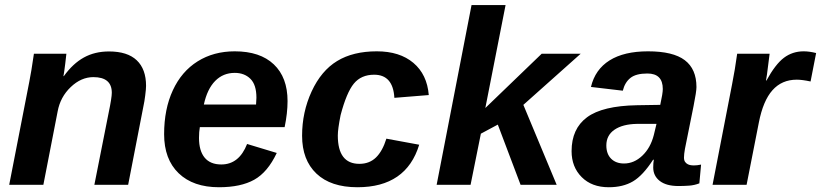

<svg xmlns="http://www.w3.org/2000/svg" viewBox="-20 -745 3310 774"><path d="M360.4 0 418 -290.5Q430.7 -351.1 430.7 -371.1Q430.7 -434.1 356.4 -434.1Q307.1 -434.1 265.1 -394Q223.1 -354 212.4 -295.9L154.8 0H17.1L98.1 -415.5Q106 -454.1 116.7 -528.3H247.6Q247.6 -523.9 242.9 -487.3Q238.3 -450.7 235.8 -438H237.3Q273.9 -488.8 318.1 -513.2Q362.3 -537.6 419.4 -537.6Q493.7 -537.6 531.2 -502Q568.8 -466.3 568.8 -398.9Q568.8 -386.7 565.4 -360.1Q562 -333.5 558.6 -318.8L496.6 0Z M785.6 -232.4Q782.2 -213.9 782.2 -189Q782.2 -137.2 804.9 -109.6Q827.6 -82 872.1 -82Q943.8 -82 976.1 -164.6L1095.7 -128.4Q1059.1 -50.8 1004.9 -20.5Q950.7 9.8 862.8 9.8Q758.8 9.8 700.2 -46.6Q641.6 -103 641.6 -204.1Q641.6 -305.2 676.8 -381.1Q711.9 -457 776.6 -497.6Q841.3 -538.1 926.3 -538.1Q1028.3 -538.1 1083.7 -485.6Q1139.2 -433.1 1139.2 -337.4Q1139.2 -289.1 1127.4 -232.4ZM1012.2 -323.7 1013.7 -351.1Q1013.7 -403.3 989.5 -427.2Q965.3 -451.2 926.3 -451.2Q879.4 -451.2 847.4 -418.7Q815.4 -386.2 801.8 -323.7Z M1428.7 -84.5Q1469.2 -84.5 1495.6 -110.1Q1522 -135.7 1537.6 -186L1669.9 -161.6Q1617.7 9.8 1420.9 9.8Q1313.5 9.8 1255.6 -45.2Q1197.8 -100.1 1197.8 -197.8Q1197.8 -293 1236.3 -376.5Q1274.9 -460 1339.1 -499Q1403.3 -538.1 1499 -538.1Q1591.3 -538.1 1646.5 -491.5Q1701.7 -444.8 1708.5 -361.8L1569.8 -350.6Q1564.5 -443.8 1488.3 -443.8Q1436 -443.8 1406.5 -408Q1377 -372.1 1353 -280.8Q1341.8 -224.6 1341.8 -198.7Q1341.8 -84.5 1428.7 -84.5Z M2078.6 0 1986.8 -242.7 1918.5 -206.1 1877 0H1740.2L1880.9 -724.6H2018.1L1936.5 -309.6L2163.6 -528.3H2320.8L2089.8 -322.3L2224.1 0Z M2714.8 4.9Q2666 4.9 2639.6 -15.6Q2613.3 -36.1 2613.3 -69.8Q2613.3 -87.9 2615.7 -101.1H2612.8Q2571.8 -37.6 2531.7 -13.9Q2491.7 9.8 2434.1 9.8Q2365.7 9.8 2325 -31Q2284.2 -71.8 2284.2 -135.7Q2284.2 -226.1 2346.4 -272.2Q2408.7 -318.4 2548.3 -320.8L2641.6 -322.3Q2651.9 -368.7 2651.9 -386.2Q2651.9 -448.7 2589.8 -448.7Q2543.9 -448.7 2521.5 -430.9Q2499 -413.1 2490.7 -379.4L2362.3 -394.5Q2378.9 -464.8 2437.3 -501.5Q2495.6 -538.1 2592.3 -538.1Q2693.4 -538.1 2740.5 -502.4Q2787.6 -466.8 2787.6 -394Q2787.6 -376 2775.9 -317.4L2741.2 -145Q2737.3 -123 2737.3 -109.9Q2737.3 -98.1 2742.2 -91.8Q2747.1 -85.4 2753.4 -82.5Q2759.8 -79.6 2766.1 -78.9Q2772.5 -78.1 2775.9 -78.1Q2790.5 -78.1 2806.2 -81.5L2799.3 -5.9Q2778.8 2 2757.8 3.4Q2736.8 4.9 2714.8 4.9ZM2626.5 -245.6H2547.4Q2490.2 -244.6 2457.3 -222.2Q2424.3 -199.7 2424.3 -158.7Q2424.3 -124.5 2443.6 -105.2Q2462.9 -85.9 2495.6 -85.9Q2536.1 -85.9 2569.3 -117.4Q2602.5 -148.9 2615.7 -200.7Z M3247.6 -416.5Q3213.9 -423.8 3191.9 -423.8Q3131.8 -423.8 3094 -381.3Q3056.2 -338.9 3039.1 -251L2989.7 0H2852.5L2931.2 -405.3Q2942.9 -463.9 2951.7 -528.3H3082.5L3071.8 -444.3L3067.9 -420.4H3069.8Q3105.5 -485.8 3140.1 -512Q3174.8 -538.1 3219.7 -538.1Q3242.7 -538.1 3270 -531.2Z"/></svg>

Font: Liberation Sans
Style: Bold Italic
Weight: 700
Italic angle: -12°
Designer: Steve Matteson
Foundry: Ascender Corporation
Version: Version 2.1.5